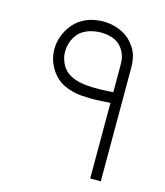

<svg xmlns="http://www.w3.org/2000/svg" viewBox="-99 -712 676 787"><g transform="rotate(15 239.5 -318.0)"><path d="M357 0V-483Q357 -504 352.5 -519Q348 -534 340 -546Q321 -574 290.5 -583Q260 -592 228.5 -588.5Q197 -585 176 -573Q154 -562 139 -536.5Q124 -511 123 -478.5Q122 -446 141 -414Q158 -390 184.5 -379Q211 -368 243.5 -365Q276 -362 310 -363.5Q344 -365 376 -367V-322Q347 -320 309.5 -318Q272 -316 233.5 -319Q195 -322 160 -338.5Q125 -355 103 -390Q83 -421 79 -454Q75 -487 84 -518Q93 -549 111 -573.5Q129 -598 153 -612Q175 -626 205.5 -632Q236 -638 268 -634Q300 -630 329 -614.5Q358 -599 378 -569Q390 -553 396 -531Q402 -509 402 -483V0Z"/></g></svg>

Font: Mada Light
Style: Regular
Weight: 300
Designer: Khaled Hosny
Version: Version 1.5